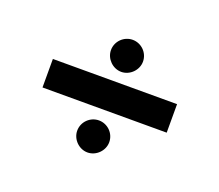

<svg xmlns="http://www.w3.org/2000/svg" viewBox="-64 -544 527 462"><g transform="rotate(20 200.0 -313.0)"><path d="M237 -208C237 -231 218 -249 196 -249C174 -249 155 -231 155 -208C155 -186 174 -167 196 -167C218 -167 237 -186 237 -208ZM247 -418C247 -441 228 -459 206 -459C184 -459 165 -441 165 -418C165 -396 184 -377 206 -377C228 -377 247 -396 247 -418ZM359 -277V-350H41V-277Z"/></g></svg>

Font: Englebert
Style: Regular
Weight: 400
Designer: Astigmatic (AOETI)
Foundry: Astigmatic (AOETI)
Version: Version 1.000